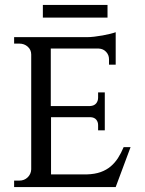

<svg xmlns="http://www.w3.org/2000/svg" viewBox="-20 -750 586 775"><path d="M153 -730H414V-679H153ZM447 5H37V-21H58Q78 -21 91.5 -34Q105 -47 106 -66V-530Q106 -549 92 -561.5Q78 -574 58 -574H37V-600H330Q344 -600 361 -602Q378 -604 394.5 -607Q411 -610 425 -613.5Q439 -617 447 -620V-489H420V-511Q420 -528 408.5 -540.5Q397 -553 379 -554H185V-322H344Q360 -323 368 -332.5Q376 -342 376 -356V-377H403V-224H376V-245Q376 -258 368.5 -267Q361 -276 346 -277H186V-46H330Q363 -47 386.5 -55.5Q410 -64 427 -78.5Q444 -93 456.5 -112.5Q469 -132 479 -156H507Z"/></svg>

Font: Constantine
Style: Regular
Weight: 400
Designer: Dukom Design
Version: Version 1.001;PS 001.001;hotconv 1.0.56;makeotf.lib2.0.21325